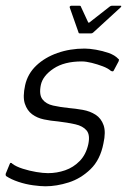

<svg xmlns="http://www.w3.org/2000/svg" viewBox="-27 -647 445 672"><path d="M7 -73Q8 -77 11 -77Q14 -77 16 -74Q29 -64 52.5 -56.5Q76 -49 100 -45Q124 -41 141 -41Q172 -41 201 -51Q230 -61 252 -83.5Q274 -106 282 -142Q289 -175 276 -190.5Q263 -206 236.5 -212Q210 -218 176 -222Q151 -224 127 -229Q103 -234 85.5 -247Q68 -260 60 -284Q52 -308 61 -349Q70 -389 100 -417.5Q130 -446 174 -461.5Q218 -477 269 -477Q286 -477 309 -473Q332 -469 353.5 -461.5Q375 -454 387 -441Q390 -439 389.5 -437.5Q389 -436 388 -432L371 -400Q369 -395 361 -399Q351 -408 332.5 -415Q314 -422 294 -427Q274 -432 259 -432Q198 -432 160.5 -407Q123 -382 116 -350Q109 -316 121.5 -299.5Q134 -283 159 -277.5Q184 -272 213 -269Q237 -267 262.5 -262.5Q288 -258 307.5 -245.5Q327 -233 335.5 -209Q344 -185 335 -145Q324 -88 290 -55Q256 -22 213.5 -8.5Q171 5 132 5Q115 5 89 1.5Q63 -2 37.5 -10.5Q12 -19 -6 -31Q-8 -35 -7 -39ZM253 -530Q248 -530 248 -533L217 -621Q216 -623 218 -625Q220 -627 223 -627H251Q256 -627 256 -624L281 -570Q283 -565 288 -570L357 -624Q361 -627 365 -627H395Q398 -627 397.5 -625Q397 -623 395 -621L299 -533Q296 -530 291 -530Z"/></svg>

Font: Glory Light
Style: Italic
Weight: 300
Italic angle: -12°
Version: Version 1.011